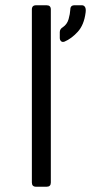

<svg xmlns="http://www.w3.org/2000/svg" viewBox="-20 -709 346 729"><path d="M117 0Q101 0 101 -16V-673Q101 -689 117 -689H157Q173 -689 173 -673V-16Q173 0 157 0ZM225 -551Q217 -548 212 -552.5Q207 -557 207 -565V-587Q207 -599 219 -606Q235 -617 240.5 -636.5Q246 -656 247 -673Q247 -689 263 -689H291Q299 -689 303 -682Q307 -675 305 -661Q299 -614 275 -588Q251 -562 225 -551Z"/></svg>

Font: Pitagon Sans
Style: Regular
Weight: 400
Designer: Travis Tran
Foundry: Pitagon
Version: Version 1.001; ttfautohint (v1.8.4.7-5d5b);gftools[0.9.26]